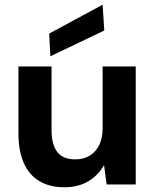

<svg xmlns="http://www.w3.org/2000/svg" viewBox="-20 -780 659 812"><path d="M252 12Q190 12 146.5 -14Q103 -40 80.5 -91Q58 -142 58 -216V-499H198V-230Q198 -169 222 -137.5Q246 -106 299 -106Q333 -106 359 -121.5Q385 -137 399.5 -166.5Q414 -196 414 -238V-499H554V0H431L420 -82Q397 -40 354.5 -14Q312 12 252 12ZM193 -542 188 -638 414 -760 421 -651Z"/></svg>

Font: DM Sans 20pt ExtraBold
Style: Regular
Weight: 800
Version: Version 4.004;gftools[0.9.30]